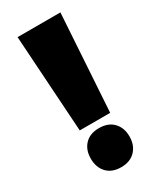

<svg xmlns="http://www.w3.org/2000/svg" viewBox="-208 -879 803 963"><g transform="rotate(-30 194.0 -397.5)"><path d="M307.1 -98.1Q307.1 -47.9 277.1 -16.4Q247.1 15.1 194.8 15.1Q142.1 15.1 112.5 -16.1Q83 -47.4 83 -98.1Q83 -148.9 112.5 -179.9Q142.1 -210.9 194.8 -210.9Q247.6 -210.9 277.3 -179.9Q307.1 -148.9 307.1 -98.1ZM69.8 -810.1H317.9L282.2 -249H106Z"/></g></svg>

Font: Sinkin Sans 900 X Black
Style: Regular
Weight: 950
Designer: Keith Bates
Foundry: K-Type
Version: Sinkin Sans (version 1.0)  by Keith Bates   •   © 2014   www